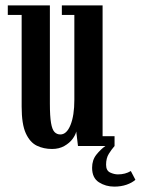

<svg xmlns="http://www.w3.org/2000/svg" viewBox="-20 -543 524 714"><path d="M173.5 11Q142.5 11 117 -1.2Q91.5 -13.5 76 -47.2Q60.5 -81 60.5 -146.5V-487.5H9V-523H165.5V-158Q165.5 -110.5 169.8 -85.8Q174 -61 182.8 -52Q191.5 -43 204.5 -43Q228 -43 242.2 -78.2Q256.5 -113.5 256.5 -172V-487.5H210V-523H361.5V-36.5H406V0Q395 12.5 384.8 28.8Q374.5 45 374.5 69.5Q374.5 91.5 389.5 98.5Q404.5 105.5 418.5 105.5Q446 105.5 466.5 93L483.5 125.5Q471.5 136.5 450.8 143.8Q430 151 405 151Q373 151 347.8 134.8Q322.5 118.5 322.5 81Q322.5 52 338.5 32Q354.5 12 372 0H270L263.5 -54Q261 -41.5 249.8 -26.2Q238.5 -11 219 0Q199.5 11 173.5 11Z"/></svg>

Font: Imbue 10pt SemiBold
Style: Regular
Weight: 600
Designer: Tyler Finck
Foundry: Etcetera Type Company
Version: Version 1.102; ttfautohint (v1.8.3)